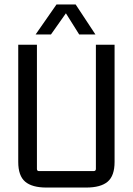

<svg xmlns="http://www.w3.org/2000/svg" viewBox="-20 -836 596 863"><path d="M367 7H189Q124 7 93 -19.5Q62 -46 62 -108V-635H146V-77Q146 -67 155 -67H401Q411 -67 411 -77V-635H495V-108Q495 -46 464 -19.5Q433 7 367 7ZM320 -816 409 -681H336L272 -783H281L209 -681H140L234 -816Z"/></svg>

Font: Gemunu Libre ExtraLight
Style: Regular
Weight: 400
Version: Version 1.100